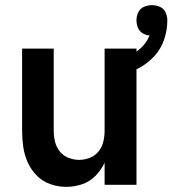

<svg xmlns="http://www.w3.org/2000/svg" viewBox="-20 -719 671 747"><path d="M238 8Q269 8 299 -2Q329 -12 351.5 -35Q374 -58 387 -86V0H511V-530H387V-210Q387 -189 382 -168Q377 -147 363.5 -130Q350 -113 329.5 -105Q309 -97 288 -97Q267 -97 246.5 -105Q226 -113 212.5 -130Q199 -147 194 -168Q189 -189 189 -210V-530H66V-210Q66 -179 70.5 -147.5Q75 -116 88 -87Q101 -58 123.5 -35.5Q146 -13 176 -2.5Q206 8 238 8ZM449 -425Q486 -436 520 -454Q554 -472 580 -500Q606 -528 618.5 -565Q631 -602 631 -640Q631 -656 624 -671Q617 -686 602 -692.5Q587 -699 571 -699Q555 -699 540 -692.5Q525 -686 518 -671Q511 -656 511 -640Q511 -625 516.5 -611.5Q522 -598 534.5 -590Q547 -582 562 -581Q551 -554 530 -534Q509 -514 483 -502Q457 -490 429 -482Z"/></svg>

Font: Iosevka Sparkle
Style: Bold
Weight: 700
Designer: Belleve Invis
Foundry: Belleve Invis
Version: Version 4.5.0; ttfautohint (v1.8.3)